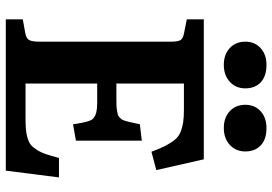

<svg xmlns="http://www.w3.org/2000/svg" viewBox="-162 -800 962 679"><g transform="rotate(90 319.5 -461.0)"><path d="M127.9 -847.2Q127.9 -880.4 150.6 -901.1Q173.3 -921.9 210 -921.9Q250 -921.9 271.5 -901.6Q293 -881.3 293 -847.2Q293 -813.5 269.8 -792.2Q246.6 -771 210 -771Q173.3 -771 150.6 -792Q127.9 -813 127.9 -847.2ZM351.1 -847.2Q351.1 -880.4 373.8 -901.1Q396.5 -921.9 433.1 -921.9Q473.1 -921.9 494.6 -901.6Q516.1 -881.3 516.1 -847.2Q516.1 -813.5 492.9 -792.2Q469.7 -771 433.1 -771Q396.5 -771 373.8 -792Q351.1 -813 351.1 -847.2ZM48.8 0V-60.1L97.2 -68.8Q117.2 -72.3 122.6 -83.5Q127.9 -94.7 127.9 -120.1V-584Q127.9 -608.9 122.1 -618.2Q116.2 -627.4 95.2 -630.9L48.8 -640.1V-700.2H543.9L582 -532.2L517.1 -515.1Q505.9 -545.9 495.6 -565.4Q485.4 -585 474.1 -598.4Q462.9 -611.8 447 -618.2Q431.2 -624.5 413.3 -627.2Q395.5 -629.9 368.2 -629.9H275.9V-391.1H327.1Q342.3 -391.1 352.1 -391.4Q361.8 -391.6 370.8 -393.3Q379.9 -395 384.8 -396Q389.6 -397 394.8 -401.6Q399.9 -406.2 402.1 -408.9Q404.3 -411.6 407.2 -420.4Q410.2 -429.2 411.4 -434.8Q412.6 -440.4 415.5 -454.1Q416.5 -458 417 -460.4Q417.5 -462.9 418.2 -466.8Q418.9 -470.7 419.9 -474.1L478 -481V-248L419.9 -237.8Q419.4 -240.2 418.9 -245.6Q411.6 -292 404.3 -303.2Q394.5 -319.3 363.8 -322.3Q356 -322.8 344.2 -323.2H275.9V-69.8H394Q420.4 -69.8 436.8 -71Q453.1 -72.3 468.5 -76.9Q483.9 -81.5 492.7 -88.6Q501.5 -95.7 510.5 -109.9Q519.5 -124 525.6 -142.1Q531.7 -160.2 539.1 -188H607.9L584 0Z"/></g></svg>

Font: Literata Book
Style: Bold
Weight: 700
Designer: Latin by Veronika Burian and Jose Scaglione. Greek by Irene Vlachou. Cyrillic by Vera Evstafieva
Foundry: TypeTogether
Version: Version 2.003;PS 002.003;hotconv 1.0.88;makeotf.lib2.5.64775